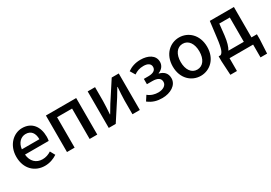

<svg xmlns="http://www.w3.org/2000/svg" viewBox="24 -1437 3540 2504"><g transform="rotate(-30 1793.5 -185.5)"><path d="M316 13C388 13 451 -11 502 -45L462 -118C422 -92 380 -77 331 -77C236 -77 170 -140 161 -245H518C521 -259 524 -281 524 -304C524 -459 445 -564 299 -564C171 -564 48 -453 48 -275C48 -93 167 13 316 13ZM160 -325C171 -421 232 -474 301 -474C381 -474 424 -419 424 -325Z M652 0H767V-458H993V0H1108V-550H652Z M1281 0H1386L1574 -289C1594 -321 1624 -372 1644 -406H1649C1644 -335 1638 -262 1638 -205V0H1749V-550H1643L1456 -262C1437 -229 1405 -178 1386 -145H1382C1386 -215 1392 -288 1392 -345V-550H1281Z M2084 13C2204 13 2314 -49 2314 -153C2314 -231 2267 -271 2201 -288V-293C2260 -314 2291 -362 2291 -413C2291 -516 2193 -564 2082 -564C2004 -564 1941 -542 1887 -504L1932 -429C1976 -459 2017 -474 2076 -474C2139 -474 2180 -449 2180 -401C2180 -353 2141 -325 2065 -325H1997V-245H2077C2157 -245 2200 -219 2200 -164C2200 -110 2144 -77 2074 -77C2023 -77 1970 -90 1922 -129L1874 -55C1941 -3 2008 13 2084 13Z M2663 13C2799 13 2922 -92 2922 -275C2922 -458 2799 -564 2663 -564C2527 -564 2404 -458 2404 -275C2404 -92 2527 13 2663 13ZM2663 -81C2577 -81 2523 -158 2523 -275C2523 -391 2577 -469 2663 -469C2750 -469 2804 -391 2804 -275C2804 -158 2750 -81 2663 -81Z M3192 -291 3210 -458H3368V-92H3136C3161 -133 3181 -196 3192 -291ZM3100 0H3455V193H3554L3565 -18V-92H3483V-550H3120L3091 -315C3071 -144 3048 -108 3018 -92H2989V-18L3001 193H3100Z"/></g></svg>

Font: Noto Sans HK Medium
Style: Regular
Weight: 500
Designer: Ryoko NISHIZUKA 西塚涼子 (kana, bopomofo & ideographs); Paul D. Hunt (Latin, Greek & Cyrillic); Sandoll Communications 산돌커뮤니
Foundry: Adobe
Version: Version 2.002;hotconv 1.0.116;makeotfexe 2.5.65601